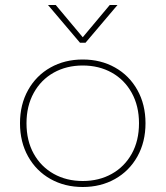

<svg xmlns="http://www.w3.org/2000/svg" viewBox="-20 -733 662 768"><path d="M172 -713H203L311 -584L419 -713H450L322 -562H300ZM60 -240Q60 -315 92.5 -373Q125 -431 182 -463Q239 -495 311 -495Q383 -495 440 -463Q497 -431 529.5 -373Q562 -315 562 -240Q562 -165 529.5 -107Q497 -49 440 -17Q383 15 311 15Q239 15 182 -17Q125 -49 92.5 -107Q60 -165 60 -240ZM86 -240Q86 -170 115 -118Q144 -66 195 -37.5Q246 -9 311 -9Q376 -9 427 -37.5Q478 -66 507 -118Q536 -170 536 -240Q536 -309 507 -361.5Q478 -414 427 -442.5Q376 -471 311 -471Q246 -471 195 -442.5Q144 -414 115 -361.5Q86 -309 86 -240Z"/></svg>

Font: Prompt Thin
Style: Regular
Weight: 100
Designer: Katatrad Team
Foundry: CadsonDemak
Version: Version 1.030